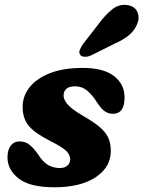

<svg xmlns="http://www.w3.org/2000/svg" viewBox="-20 -760 592 793"><path d="M227 -66Q247.5 -66 258.8 -76.5Q270 -87 270 -102.5Q269 -121 253.8 -136.5Q238.5 -152 188 -177.5Q127.5 -208 101.2 -237.5Q75 -267 73.5 -313.5Q72 -359.5 100.2 -397Q128.5 -434.5 184.2 -457Q240 -479.5 321.5 -479.5Q407.5 -479.5 451 -445.8Q494.5 -412 494.5 -357.5Q494.5 -290 446 -290Q427.5 -290 412.2 -300.8Q397 -311.5 379 -339.5Q360 -369.5 339 -386.5Q318 -403.5 290.5 -403.5Q242.5 -403.5 242.5 -363.5Q243.5 -347 259.8 -328.2Q276 -309.5 322 -282Q367 -256.5 391.8 -235.2Q416.5 -214 426.8 -191.8Q437 -169.5 437.5 -141Q440 -72.5 377.5 -29.5Q315 13.5 203.5 13.5Q103 13.5 56.5 -23.2Q10 -60 11 -111.5Q11.5 -142.5 25 -159.2Q38.5 -176 60.5 -176Q84.5 -176 102 -162Q119.5 -148 136.5 -123.5Q157.5 -90 179.5 -78Q201.5 -66 227 -66ZM386 -659.5Q415 -699 444.2 -722Q473.5 -745 509 -738.5Q538.5 -733 548 -709Q557.5 -685 545.5 -658Q533.5 -631.5 511 -613.2Q488.5 -595 448 -577L356 -531Q342.5 -525 329.5 -525.5Q316.5 -526 311 -534Q305 -543 309.8 -554.5Q314.5 -566 323.5 -579Z"/></svg>

Font: Fraunces 9pt S100
Style: Bold Italic
Weight: 700
Italic angle: -16°
Version: Version 1.000; ttfautohint (v1.8.3)